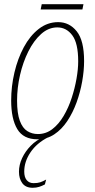

<svg xmlns="http://www.w3.org/2000/svg" viewBox="-20 -651 452 911"><path d="M158 10Q91 10 62 -38.5Q33 -87 33 -174Q33 -241 48.5 -307Q64 -373 93 -427Q122 -481 163.5 -513.5Q205 -546 256 -546Q309 -546 344 -502.5Q379 -459 379 -361Q379 -316 370 -265Q361 -214 343.5 -165.5Q326 -117 299.5 -77Q273 -37 237.5 -13.5Q202 10 158 10ZM160 -15Q198 -15 228.5 -38.5Q259 -62 282 -101Q305 -140 320 -186Q335 -232 343 -277.5Q351 -323 351 -360Q351 -446 323 -483.5Q295 -521 252 -521Q210 -521 175 -489.5Q140 -458 114.5 -407Q89 -356 75 -295Q61 -234 61 -174Q61 -113 74 -78Q87 -43 109.5 -29Q132 -15 160 -15ZM135 240Q102 240 86 218.5Q70 197 70 164Q70 131 85 99Q100 67 126 40.5Q152 14 185 0H209Q154 28 124.5 72Q95 116 95 163Q95 190 107 204Q119 218 139 218Q158 218 170.5 214Q183 210 199 201L193 224Q180 231 166 235.5Q152 240 135 240ZM173 -606 178 -631H376L371 -606Z"/></svg>

Font: Noto Serif ExtraCondensed Thin
Style: Italic
Weight: 100
Width: 2
Italic angle: -12°
Designer: Monotype Design Team
Foundry: Monotype Imaging Inc.
Version: Version 2.013